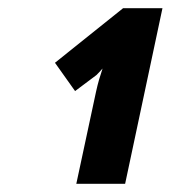

<svg xmlns="http://www.w3.org/2000/svg" viewBox="-20 -864 416 468"><path d="M214 -640 166 -416H285L376 -844H280L114 -711L163 -642L215 -681C218 -684 225 -691 230 -697C224 -679 219 -663 214 -640Z"/></svg>

Font: Noto Sans ExtraCondensed Black
Style: Italic
Weight: 900
Width: 2
Italic angle: -12°
Designer: Monotype Design Team
Foundry: Monotype Imaging Inc.
Version: Version 2.013